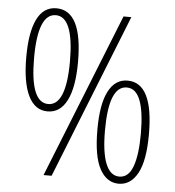

<svg xmlns="http://www.w3.org/2000/svg" viewBox="-52 -773 759 831"><g transform="rotate(5 327.0 -357.5)"><path d="M160 -724Q273 -724 273 -501Q273 -391 244 -333.5Q215 -276 160 -276Q105 -276 76.5 -334Q48 -392 48 -502Q48 -610 76 -667Q104 -724 160 -724ZM486 -714 202 0H167L452 -714ZM160 -694Q82 -694 82 -501Q82 -308 160 -308Q238 -308 238 -501Q238 -596 218.5 -645Q199 -694 160 -694ZM494 -439Q606 -439 606 -216Q606 -101 576 -46Q546 9 494 9Q442 9 412 -45.5Q382 -100 382 -216Q382 -327 411 -383Q440 -439 494 -439ZM493 -409Q415 -409 415 -215Q415 -120 435 -71Q455 -22 494 -22Q534 -22 552.5 -72.5Q571 -123 571 -215Q571 -310 552 -359.5Q533 -409 493 -409Z"/></g></svg>

Font: Noto Sans Thai Cond ExtLt
Style: Regular
Weight: 200
Width: 3
Designer: Monotype Design Team
Foundry: Monotype Imaging Inc.
Version: Version 2.002; ttfautohint (v1.8.4.7-5d5b)